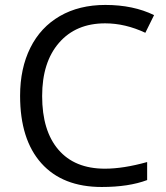

<svg xmlns="http://www.w3.org/2000/svg" viewBox="-20 -744 671 774"><path d="M403.8 -649.9Q286.1 -649.9 218 -571.5Q149.9 -493.2 149.9 -356.9Q149.9 -216.8 215.6 -140.4Q281.2 -64 402.8 -64Q477.5 -64 573.2 -90.8V-18.1Q499 9.8 390.1 9.8Q232.4 9.8 146.7 -85.9Q61 -181.6 61 -357.9Q61 -468.3 102.3 -551.3Q143.6 -634.3 221.4 -679.2Q299.3 -724.1 404.8 -724.1Q517.1 -724.1 601.1 -683.1L565.9 -611.8Q484.9 -649.9 403.8 -649.9Z"/></svg>

Font: f06252833
Style: Regular
Weight: 400
Foundry: Ascender Corporation
Version: Version 1.10